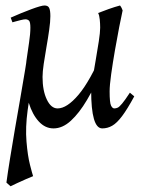

<svg xmlns="http://www.w3.org/2000/svg" viewBox="-20 -440 512 685"><path d="M459 -96.2Q434.1 -50.3 415.5 -25.6Q397 -1 380.4 8.5Q363.8 18.1 344.7 18.1Q305.2 18.1 305.2 -117.7Q305.2 -129.4 310.1 -158.9Q314.9 -188.5 321.3 -224.6Q327.6 -260.7 332.5 -292.7Q337.4 -324.7 337.4 -341.3Q337.4 -355.5 335.9 -370.4Q334.5 -385.3 330.1 -393.6Q345.7 -399.9 367.7 -407.7Q389.6 -415.5 408.2 -420.4Q412.1 -415.5 414.1 -411.1Q416 -406.7 417.5 -402.8Q413.1 -383.3 405.5 -344.5Q397.9 -305.7 390.1 -260.7Q382.3 -215.8 376.7 -175.8Q371.1 -135.7 371.1 -113.8Q371.1 -73.2 376.2 -63.2Q381.3 -53.2 387.7 -53.2Q394 -53.2 399.9 -55.9Q405.8 -58.6 415.8 -70.6Q425.8 -82.5 443.4 -109.4ZM347.2 -257.8 343.3 -187.5Q317.9 -129.9 290.3 -83.3Q262.7 -36.6 232.9 -9.3Q203.1 18.1 170.9 18.1Q141.1 18.1 118.4 -6.6Q95.7 -31.2 82.8 -72.8Q69.8 -114.3 69.8 -165.5Q69.8 -192.4 74.5 -224.9Q79.1 -257.3 83.7 -288.3Q88.4 -319.3 88.4 -341.3Q88.4 -361.8 83.3 -366.5Q78.1 -371.1 70.8 -371.1Q65.4 -371.1 54.2 -368.4Q43 -365.7 33.7 -363Q24.4 -360.4 24.4 -360.4L18.1 -377Q56.2 -394 91.8 -407.2Q127.4 -420.4 138.7 -420.4Q151.4 -420.4 155.5 -411.6Q159.7 -402.8 159.7 -382.3Q159.7 -362.8 155.5 -333.5Q151.4 -304.2 145.8 -272.5Q140.1 -240.7 136 -212.2Q131.8 -183.6 131.8 -165.5Q131.8 -116.7 147 -85Q162.1 -53.2 185.5 -53.2Q218.8 -53.2 260 -101.8Q301.3 -150.4 347.2 -257.8ZM102.5 -198.2Q97.2 -171.4 93.8 -150.1Q90.3 -128.9 87.2 -105Q84 -81.1 78.6 -46.4Q70.3 14.6 74.5 64.9Q78.6 115.2 86.9 147.7Q95.2 180.2 98.1 188.5Q89.4 191.9 73 199Q56.6 206.1 41 213.4Q25.4 220.7 17.6 224.6L2.9 211.4Q7.8 174.8 15.9 125Q23.9 75.2 33.4 19.8Q43 -35.6 52.5 -90.1Q62 -144.5 69.6 -190.7Q77.1 -236.8 81.1 -267.6Q81.1 -267.6 86.4 -255.1Q91.8 -242.7 97.2 -226.3Q102.5 -210 102.5 -198.2Z"/></svg>

Font: Dai Banna SIL Light
Style: Italic
Weight: 300
Italic angle: -11°
Designer: Victor Gaultney
Foundry: SIL International
Version: Version 4.000